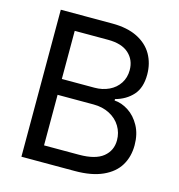

<svg xmlns="http://www.w3.org/2000/svg" viewBox="-105 -800 830 892"><g transform="rotate(15 309.5 -353.5)"><path d="M78.1 -707H326.2Q397.9 -707 446.8 -682.6Q495.6 -658.2 519.8 -615.7Q543.9 -573.2 543.9 -519.5Q543.9 -456.1 512.2 -420.7Q480.5 -385.3 428.7 -371.1V-364.3Q462.9 -362.3 496.1 -340.8Q529.3 -319.3 550.8 -280Q572.3 -240.7 572.3 -187.5Q572.3 -132.3 547.1 -90.3Q522 -48.3 468.8 -24.2Q415.5 0 335 0H78.1ZM487.3 -188.5Q487.3 -224.6 469 -255.1Q450.7 -285.6 416.7 -303.5Q382.8 -321.3 338.9 -321.3H166V-78.1H334Q412.6 -78.1 450 -108.4Q487.3 -138.7 487.3 -188.5ZM460 -518.6Q460 -567.4 426.3 -598.1Q392.6 -628.9 326.2 -628.9H166V-397.5H323.2Q361.3 -397.5 392.6 -412.4Q423.8 -427.2 441.9 -454.8Q460 -482.4 460 -518.6Z"/></g></svg>

Font: Pretendard GOV
Style: Regular
Weight: 400
Designer: Base glyphs from Inter by Rasmus Andersson; Hangeul glyphs from Noto Sans CJK(Source Han Sans) by Jang Soo-young and Kan
Foundry: Kil Hyung-jin
Version: Version 1.309